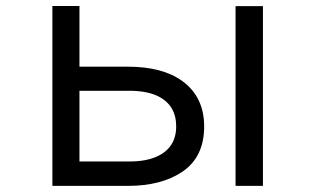

<svg xmlns="http://www.w3.org/2000/svg" viewBox="-20 -585 1040 630"><path d="M151.9 -565.4H240.7V-366.2H399.9Q513.2 -366.2 578.6 -318.8Q649.9 -266.6 649.9 -169.9Q649.9 -70.3 579.1 -22Q510.3 24.9 399.9 24.9H151.9ZM240.7 -287.1V-55.2H405.8Q459.5 -55.2 495.6 -71.8Q558.1 -100.6 558.1 -170.4Q558.1 -238.8 500 -268.6Q462.9 -287.1 405.8 -287.1ZM752.9 -564.9H842.8V24.9H752.9Z"/></svg>

Font: FORM UDPGothic
Style: Regular
Weight: 400
Foundry: Pronama LLC
Version: Version 1.05101